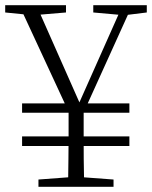

<svg xmlns="http://www.w3.org/2000/svg" viewBox="-25 -719 585 739"><path d="M285 -260 484 -699H447L278 -319L273 -306H289L115 -699H49L253 -259ZM95 -661H110L229 -671V-699H-5V-671ZM257 -38 123 -28V0H412V-28L278 -38ZM239 -189C239 -133 238 -92 237 0H299C297 -92 297 -133 297 -189V-312H239ZM446 -661H459L540 -671V-699H334V-671ZM60 -157H473V-194H60ZM60 -285H473V-321H60Z"/></svg>

Font: Source Han Serif TW VF
Style: Regular
Weight: 250
Designer: Ryoko NISHIZUKA 西塚涼子 (kana & ideographs); Frank Grießhammer (Latin, Greek & Cyrillic); Wenlong ZHANG 张文龙 (bopomofo); San
Foundry: Adobe
Version: Version 2.002;hotconv 1.1.0;makeotfexe 2.6.0